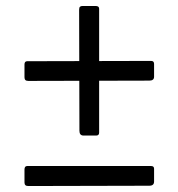

<svg xmlns="http://www.w3.org/2000/svg" viewBox="-20 -687 597 643"><path d="M496 -79Q496 -65 480 -65L75 -64Q68 -64 65 -67Q62 -70 62 -76V-119Q62 -131 71 -131H486Q496 -131 496 -122ZM496 -430Q496 -417 480 -417L75 -416Q68 -416 65 -419Q62 -422 62 -428V-471Q62 -482 71 -482L486 -483Q496 -483 496 -473ZM260 -233Q246 -233 246 -249L245 -654Q245 -662 248 -664.5Q251 -667 257 -667H300Q312 -667 312 -658V-243Q312 -233 302 -233Z"/></svg>

Font: Libre Franklin Thin
Style: Regular
Weight: 400
Version: Version 3.000